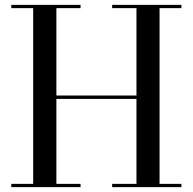

<svg xmlns="http://www.w3.org/2000/svg" viewBox="-20 -770 793 790"><path d="M26.5 -13.5H116.5V-736.5H26.5V-750H311.5V-736.5H212V-377H541.5V-736.5H441.5V-750H726.5V-736.5H636.5V-13.5H726.5V0H441.5V-13.5H541.5V-363H212V-13.5H311.5V0H26.5Z"/></svg>

Font: Bodoni Moda 16pt
Style: Regular
Weight: 400
Version: Version 2.3